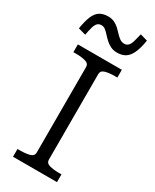

<svg xmlns="http://www.w3.org/2000/svg" viewBox="-234 -990 850 1051"><g transform="rotate(30 190.5 -465.0)"><path d="M152 -85V-625Q152 -647 128 -654Q104 -661 67 -661H51V-710H329V-661H314Q277 -661 253 -654Q229 -647 229 -625V-85Q229 -63 253 -56Q277 -49 314 -49H329V0H51V-49H67Q104 -49 128 -56Q152 -63 152 -85ZM259 -778Q235 -778 217 -787Q199 -796 185 -809Q171 -822 159.5 -835Q148 -848 136.5 -857Q125 -866 111 -866Q95 -866 85.5 -856Q76 -846 70.5 -826.5Q65 -807 59 -776L12 -789Q20 -840 33 -870Q46 -900 67 -913Q88 -926 119 -926Q142 -926 159.5 -917.5Q177 -909 190.5 -896Q204 -883 216 -870Q228 -857 240.5 -848.5Q253 -840 268 -840Q284 -840 293.5 -850Q303 -860 309 -880Q315 -900 322 -930L368 -917Q360 -866 346 -835.5Q332 -805 311 -791.5Q290 -778 259 -778Z"/></g></svg>

Font: Roboto Serif 20pt Light
Style: Regular
Weight: 300
Version: Version 1.008